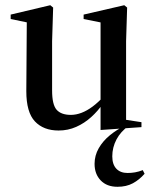

<svg xmlns="http://www.w3.org/2000/svg" viewBox="-20 -488 589 737"><path d="M431 229Q390 229 366.5 204.5Q343 180 343 141Q343 109 359 81Q375 53 402 31Q429 9 459 -5V-13L474 -5Q443 17 427 47.5Q411 78 411 112Q411 143 426.5 159.5Q442 176 470 176Q484 176 498.5 173.5Q513 171 528 165L535 179Q515 202 490 215.5Q465 229 431 229ZM205 13Q147 13 114 -22Q81 -57 81 -138L83 -426L108 -397L21 -415V-432L173 -468L184 -459L180 -330V-141Q180 -86 197.5 -66.5Q215 -47 252 -47Q272 -47 293 -55Q314 -63 335.5 -79Q357 -95 378 -118L383 -90H375Q356 -62 330 -38.5Q304 -15 272.5 -1Q241 13 205 13ZM366 11V-86V-89V-402L301 -415V-432L457 -468L468 -459L464 -330V-28L523 -19V0Z"/></svg>

Font: Source Serif 4 60pt SemiBold
Style: Regular
Weight: 600
Version: Version 4.004;hotconv 1.0.116;makeotfexe 2.5.65601